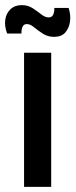

<svg xmlns="http://www.w3.org/2000/svg" viewBox="-27 -730 295 750"><path d="M67 0V-524H173V0ZM184 -586Q160 -586 140.5 -598.5Q121 -611 106 -623.5Q91 -636 78 -636Q65 -636 60.5 -624Q56 -612 57 -599H1Q-10 -627 -6.5 -652.5Q-3 -678 14 -694Q31 -710 58 -710Q82 -710 100.5 -698Q119 -686 134 -674Q149 -662 163 -662Q176 -662 181 -673Q186 -684 185 -699H241Q250 -672 246.5 -646Q243 -620 228 -603Q213 -586 184 -586Z"/></svg>

Font: Bricolage Grotesque SemiCondensed Medium
Style: Regular
Weight: 500
Width: 4
Designer: Mathieu Triay
Foundry: Atelier Triay
Version: Version 1.001;gftools[0.9.33.dev8+g029e19f]